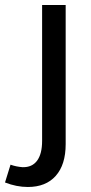

<svg xmlns="http://www.w3.org/2000/svg" viewBox="-79 -549 362 766"><path d="M11 118Q49 119 69 92Q89 65 89 13V-529H183V26Q183 108 143.5 152.5Q104 197 32 197Q-13 197 -59 179L-37 108Q-15 116 11 118Z"/></svg>

Font: Montserrat
Style: Regular
Weight: 400
Designer: Julieta Ulanovsky
Foundry: Julieta Ulanovsky
Version: Version 6.001